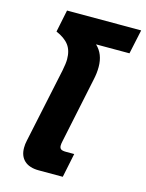

<svg xmlns="http://www.w3.org/2000/svg" viewBox="-114 -822 681 893"><g transform="rotate(15 226.5 -376.0)"><path d="M68 -84Q68 -102 72 -119L148 -478Q155 -513 155 -533Q155 -575 135.5 -601Q116 -627 74 -645L96 -752H453L428 -635H267Q306 -599 306 -536Q306 -506 299 -475L233 -160Q230 -147 230 -138Q230 -126 237 -121Q244 -116 261 -116H301L277 0H161Q116 0 92 -22Q68 -44 68 -84Z"/></g></svg>

Font: Prompt Semibold
Style: Italic
Weight: 600
Italic angle: -12°
Designer: Katatrad Team
Foundry: CadsonDemak
Version: Version 1.000